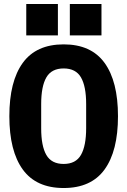

<svg xmlns="http://www.w3.org/2000/svg" viewBox="-20 -933 640 965"><path d="M27 -349Q27 -524 94.5 -617Q162 -710 300 -710Q438 -710 505.5 -617Q573 -524 573 -349Q573 -174 505.5 -81Q438 12 300 12Q162 12 94.5 -81Q27 -174 27 -349ZM413 -289V-410Q413 -499 387 -544Q361 -589 300 -589Q239 -589 213 -544Q187 -499 187 -410V-288Q187 -199 213 -154Q239 -109 300 -109Q361 -109 387 -154.5Q413 -200 413 -289ZM490 -913V-755H331V-913ZM271 -913V-755H112V-913Z"/></svg>

Font: iA Writer Duo S
Style: Bold
Weight: 700
Designer: Mike Abbink, Paul van der Laan, Pieter van Rosmalen, Oliver Reichenstein
Foundry: Bold Monday and Information Architects Inc.
Version: Version 2.000